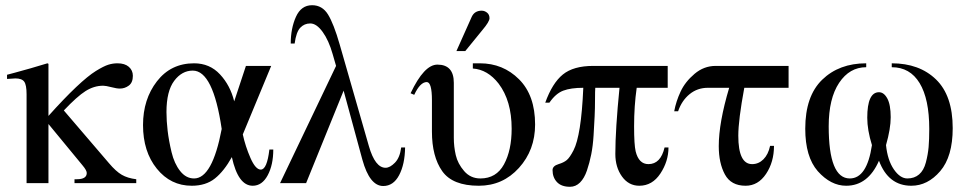

<svg xmlns="http://www.w3.org/2000/svg" viewBox="-20 -703 3707 737"><path d="M503 0H266V-15H275Q313 -15 313 -39Q313 -49 297 -68L166 -227V0H82V-341Q82 -377 73 -389.5Q64 -402 39 -402Q33 -402 7 -400V-416L37 -424Q97 -440 162 -460L166 -458V-258Q226 -325 272 -368.5Q318 -412 348 -430.5Q378 -449 395.5 -454.5Q413 -460 431 -460Q459 -460 474.5 -446.5Q490 -433 490 -412Q490 -386 474.5 -374.5Q459 -363 440 -363Q428 -363 407 -368.5Q386 -374 376 -374Q341 -374 308.5 -353.5Q276 -333 225 -279L398 -77Q425 -45 447.5 -32Q470 -19 503 -15Z M1014 -129H1029Q1029 -70 1007.5 -30Q986 10 950 10Q894 10 870 -100Q840 -46 805 -18Q770 10 716 10Q635 10 582 -55.5Q529 -121 529 -223Q529 -322 582.5 -391Q636 -460 725 -460Q785 -460 824.5 -417.5Q864 -375 879 -314L924 -450H1021L912 -187Q922 -141 941.5 -96.5Q961 -52 981 -52Q1005 -52 1014 -129ZM831 -208Q798 -432 720 -432Q678 -432 648.5 -392.5Q619 -353 619 -273Q619 -239 623.5 -201Q628 -163 638.5 -119Q649 -75 671.5 -46.5Q694 -18 725 -18Q795 -18 831 -208Z M1520 -137H1535Q1534 -72 1512 -30.5Q1490 11 1451 11Q1399 11 1371 -90L1299 -355L1155 0H1055L1270 -450L1257 -495Q1242 -548 1218.5 -580.5Q1195 -613 1171 -613Q1148 -613 1132.5 -596.5Q1117 -580 1111 -536H1096Q1096 -594 1116 -638.5Q1136 -683 1178 -683Q1217 -683 1239 -647.5Q1261 -612 1284 -532L1396 -142Q1420 -59 1460 -59Q1477 -59 1496 -78.5Q1515 -98 1520 -137Z M1732 -507 1791 -639Q1802 -662 1829 -662Q1840 -662 1849.5 -654.5Q1859 -647 1859 -633Q1859 -620 1832 -588L1766 -507ZM1795 -460H1822Q1911 -460 1972.5 -398.5Q2034 -337 2034 -225Q2034 -127 1972 -58.5Q1910 10 1818 10Q1717 10 1677.5 -46Q1638 -102 1638 -198V-318Q1638 -388 1618 -388Q1593 -388 1570 -339L1556 -345Q1608 -455 1659 -455Q1722 -455 1722 -385V-174Q1722 -140 1729.5 -107.5Q1737 -75 1761.5 -46.5Q1786 -18 1824 -18Q1885 -18 1914.5 -72Q1944 -126 1944 -209Q1944 -316 1894 -382Q1852 -436 1795 -440Z M2531 -137H2546Q2546 -84 2515 -37Q2484 10 2434 10Q2393 10 2367.5 -25.5Q2342 -61 2342 -112Q2342 -206 2358 -366H2265Q2264 -355 2264 -321Q2264 -287 2262.5 -256Q2261 -225 2258.5 -184Q2256 -143 2249.5 -110.5Q2243 -78 2233 -48.5Q2223 -19 2206.5 -2.5Q2190 14 2168 14Q2135 14 2118 -4Q2101 -22 2101 -50Q2101 -66 2124 -73Q2144 -79 2155.5 -88.5Q2167 -98 2181.5 -126Q2196 -154 2205.5 -213.5Q2215 -273 2219 -366Q2171 -366 2142 -355Q2113 -344 2089 -309H2073Q2100 -384 2140.5 -417Q2181 -450 2257 -450H2543V-366H2424Q2414 -296 2414 -218Q2414 -147 2420 -122Q2432 -73 2469 -73Q2516 -73 2531 -137Z M3007 -366H2837Q2814 -242 2814 -182Q2814 -73 2867 -73Q2892 -73 2910.5 -91.5Q2929 -110 2936 -143H2951Q2951 -81 2920.5 -35.5Q2890 10 2842 10Q2786 10 2762.5 -33.5Q2739 -77 2739 -142Q2739 -232 2779 -366H2697Q2657 -366 2627 -341.5Q2597 -317 2583 -276H2568Q2575 -314 2592.5 -351.5Q2610 -389 2646 -419.5Q2682 -450 2727 -450H3007Z M3403 -445V-460Q3509 -460 3573 -398Q3637 -336 3637 -211Q3637 -102 3589 -46Q3541 10 3478 10Q3390 10 3354 -86Q3312 10 3228 10Q3169 10 3119 -46Q3071 -101 3071 -209Q3071 -334 3136 -397Q3201 -460 3305 -460V-445Q3241 -445 3201 -385Q3161 -325 3161 -218Q3161 -18 3242 -18Q3308 -18 3327 -146Q3309 -204 3309 -251Q3309 -349 3354 -349Q3373 -349 3386 -325Q3399 -301 3399 -253Q3399 -209 3381 -146Q3387 -88 3411 -53Q3435 -18 3463 -18Q3490 -18 3508 -33.5Q3526 -49 3534 -79.5Q3542 -110 3544.5 -138.5Q3547 -167 3547 -208Q3547 -323 3510 -384Q3473 -445 3403 -445Z"/></svg>

Font: STIX Math
Style: Regular
Weight: 400
Designer: MicroPress Inc., with final additions and corrections provided by Coen Hoffman, Elsevier (retired)
Version: Version 1.1.1